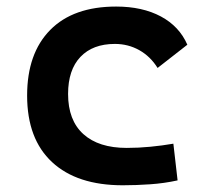

<svg xmlns="http://www.w3.org/2000/svg" viewBox="-20 -547 626 577"><path d="M349.1 9.8Q211.4 9.8 136.5 -59.8Q61.5 -129.4 61.5 -259.8Q61.5 -386.7 130.9 -457Q200.2 -527.3 329.1 -527.3Q407.7 -527.3 463.4 -497.6Q519 -467.8 543 -412.6L453.6 -342.8Q432.1 -377.4 398.7 -396.2Q365.2 -415 325.2 -415Q258.8 -415 221.7 -376Q184.6 -336.9 184.6 -264.6Q184.6 -185.5 230.5 -144Q276.4 -102.5 360.8 -102.5Q396.5 -102.5 431.9 -106Q467.3 -109.4 501 -115.2L513.7 -4.9Q473.6 3.9 431.6 6.8Q389.6 9.8 349.1 9.8Z"/></svg>

Font: Cascadia Code SemiBold
Style: Regular
Weight: 600
Monospace: yes
Designer: Aaron Bell
Foundry: Saja Typeworks
Version: Version 2404.023; ttfautohint (v1.8.4)